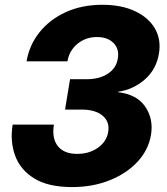

<svg xmlns="http://www.w3.org/2000/svg" viewBox="-20 -759 686 791"><path d="M276.9 11.7Q178.2 11.7 120.6 -24.2Q63 -60.1 42 -118.7Q21 -177.2 32.2 -245.6H202.1Q192.9 -189 218.3 -157Q243.7 -125 297.9 -125Q347.7 -125 383.5 -150.4Q419.4 -175.8 425.8 -215.8Q432.6 -257.3 402.6 -282.5Q372.6 -307.6 315.9 -307.6H248L268.6 -432.6H336.4Q389.6 -432.6 424.3 -455.3Q459 -478 465.3 -517.6Q472.2 -556.6 448 -581.5Q423.8 -606.4 379.4 -606.4Q333.5 -606.4 299.6 -578.9Q265.6 -551.3 257.8 -506.3H89.4Q100.6 -572.8 142.3 -625.5Q184.1 -678.2 250.5 -708.7Q316.9 -739.3 401.9 -739.3Q479.5 -739.3 535.4 -713.4Q591.3 -687.5 617.9 -642.1Q644.5 -596.7 634.8 -538.1Q624 -473.1 576.7 -431.6Q529.3 -390.1 465.8 -380.9V-379.4Q543.9 -370.1 578.4 -319.6Q612.8 -269 602.1 -203.6Q591.8 -141.6 546.9 -93Q502 -44.4 432.1 -16.4Q362.3 11.7 276.9 11.7Z"/></svg>

Font: Inter Display Extra Bold
Style: Italic
Weight: 800
Italic angle: -9.39999°
Designer: Rasmus Andersson
Foundry: rsms
Version: Version 4.000;git-4fc901f